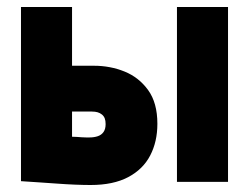

<svg xmlns="http://www.w3.org/2000/svg" viewBox="-20 -520 712 549"><path d="M486 0H632V-500H486ZM249 -332H186V-500H40V-2Q40 -2 54.5 -1Q69 0 92.5 1.5Q116 3 143 5Q170 7 195 8Q220 9 239 9Q304 9 346.5 -13.5Q389 -36 409.5 -75.5Q430 -115 430 -166Q430 -226 403.5 -262.5Q377 -299 336 -315.5Q295 -332 249 -332ZM236 -127Q232 -127 226 -127Q220 -127 213.5 -127.5Q207 -128 200 -128.5Q193 -129 186 -129V-201H243Q252 -201 259 -199Q266 -197 271.5 -192.5Q277 -188 279.5 -181.5Q282 -175 282 -165Q282 -151 276 -142.5Q270 -134 259.5 -130.5Q249 -127 236 -127Z"/></svg>

Font: Advent Pro ExtraBold
Style: Regular
Weight: 800
Designer: VivaRado, Andreas Kalpakidis
Foundry: VivaRado, Andreas Kalpakidis
Version: Version 3.000